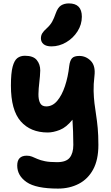

<svg xmlns="http://www.w3.org/2000/svg" viewBox="-20 -845 651 1126"><path d="M320 261Q191 261 136 223Q81 185 81 126Q81 68 137 68Q154 68 167.5 73.5Q181 79 199 87Q217 95 244 100.5Q271 106 315 106Q368 106 389 79.5Q410 53 410 5Q410 -39 408.5 -73.5Q407 -108 405 -143Q369 -98 330.5 -83Q292 -68 260 -68Q159 -68 101.5 -133.5Q44 -199 44 -343Q44 -416 54 -453.5Q64 -491 82 -504.5Q100 -518 126 -518Q175 -518 195.5 -493Q216 -468 216 -432Q215 -398 210.5 -361.5Q206 -325 205.5 -293Q205 -261 215 -241Q225 -221 251 -221Q288 -221 315.5 -253.5Q343 -286 361 -340Q379 -394 386 -458Q390 -490 402.5 -503.5Q415 -517 445 -517Q484 -517 512.5 -488Q541 -459 534 -400Q528 -350 529 -311.5Q530 -273 534 -239.5Q538 -206 543.5 -171.5Q549 -137 553 -94.5Q557 -52 557 5Q557 92 526.5 148.5Q496 205 442 233Q388 261 320 261ZM282 -573Q251 -573 235.5 -586Q220 -599 220 -620Q220 -637 228 -650Q236 -663 253 -678Q275 -698 286 -718Q297 -738 307 -767Q319 -801 338 -813Q357 -825 384 -825Q460 -825 460 -747Q460 -701 434.5 -661Q409 -621 368 -597Q327 -573 282 -573Z"/></svg>

Font: Shantell Sans Normal
Style: Bold
Weight: 700
Designer: Stephen Nixon, Anya Danilova, Shantell Martin
Foundry: Arrow Type
Version: Version 1.009;[a7da0bfa3]